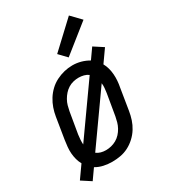

<svg xmlns="http://www.w3.org/2000/svg" viewBox="-200 -876 900 1018"><g transform="rotate(-30 250.0 -367.0)"><path d="M60 45 3 8 56 -67Q47 -83 42 -101.5Q37 -120 35.5 -139.5Q34 -159 36 -179Q38 -199 41 -219L62 -349Q66 -374 74.5 -398.5Q83 -423 97 -445.5Q111 -468 130.5 -486.5Q150 -505 174 -517Q198 -529 223 -535Q248 -541 273 -541Q300 -541 325 -534Q350 -527 372 -514L415 -575L472 -538L419 -463Q428 -447 433 -428.5Q438 -410 439.5 -390.5Q441 -371 439.5 -351Q438 -331 434 -311L413 -181Q409 -156 401 -131.5Q393 -107 379 -84.5Q365 -62 345 -43.5Q325 -25 301.5 -13Q278 -1 252.5 3.5Q227 8 202 8Q176 8 150.5 2.5Q125 -3 103 -16ZM114 -149 328 -451Q316 -460 300.5 -464Q285 -468 269 -468Q253 -468 236.5 -464Q220 -460 205.5 -451Q191 -442 179.5 -429Q168 -416 159.5 -401Q151 -386 146.5 -370Q142 -354 139 -338L117 -208Q115 -193 114 -178Q113 -163 114 -149ZM204 -62Q220 -62 236.5 -66Q253 -70 268 -78.5Q283 -87 295 -100Q307 -113 315.5 -128.5Q324 -144 328.5 -160Q333 -176 336 -192L358 -322Q360 -337 361.5 -351.5Q363 -366 361 -381L147 -79Q159 -70 173.5 -66Q188 -62 204 -62ZM278 -587 234 -633 390 -779 446 -721Z"/></g></svg>

Font: Iosevka Slab
Style: Italic
Weight: 400
Italic angle: -9°
Monospace: yes
Designer: Belleve Invis
Foundry: Belleve Invis
Version: Version 11.1.0; ttfautohint (v1.8.3)